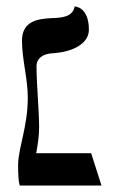

<svg xmlns="http://www.w3.org/2000/svg" viewBox="-20 -574 366 594"><path d="M66 -272C66 -182 36 -115 36 -63C36 -35 37 -14 41 0H294L262 -100H92C97 -128 101 -152 101 -181C101 -232 93 -313 93 -369C93 -394 113 -407 140 -409C211 -413 255 -442 255 -482C255 -554 211 -554 211 -554C205 -521 170 -519 141 -518C95 -516 48 -508 48 -448C48 -391 66 -330 66 -272Z"/></svg>

Font: Libertinus Math
Style: Regular
Weight: 400
Designer: Philipp H. Poll
Foundry: Khaled Hosny
Version: Version 6.2